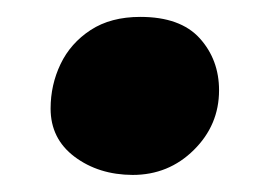

<svg xmlns="http://www.w3.org/2000/svg" viewBox="-20 -465 323 225"><path d="M135.4 -260Q95.6 -260.2 67.4 -281.3Q39.3 -302.4 39.3 -337.8Q39.3 -365.6 51 -390Q62.7 -414.4 86.2 -429.8Q109.8 -445.2 144.4 -445.2Q191.3 -445.2 214 -420.2Q236.7 -395.1 236.7 -359.2Q236.7 -318.4 207.1 -289.2Q177.6 -260 135.4 -260Z"/></svg>

Font: Playpen Sans Deva
Style: Regular
Weight: 400
Designer: Pooja Saxena, Gunjan Panchal, Laura Meseguer, Veronika Burian, José Scaglione
Foundry: TypeTogether
Version: Version 2.000